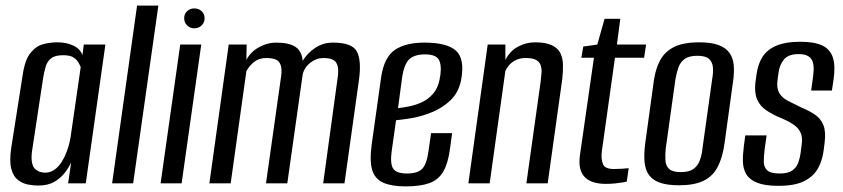

<svg xmlns="http://www.w3.org/2000/svg" viewBox="-20 -654 3009 685"><path d="M116 8Q100 8 80.5 4.5Q61 1 44.5 -11.5Q28 -24 20.5 -51Q13 -78 20 -126L61 -387Q69 -441 89 -465.5Q109 -490 134.5 -496.5Q160 -503 184 -503Q218 -503 242.5 -491Q267 -479 274 -457L279 -495H356L286 0H223L234 -75Q226 -57 211.5 -38Q197 -19 174 -5.5Q151 8 116 8ZM141 -38Q160 -38 175 -49Q190 -60 200.5 -77Q211 -94 218 -113Q225 -132 228.5 -148Q232 -164 233 -173L268 -415Q266 -420 260.5 -430Q255 -440 243 -448.5Q231 -457 205 -457Q177 -457 163 -446.5Q149 -436 143 -416.5Q137 -397 133 -370L94 -113Q91 -88 94.5 -72.5Q98 -57 106.5 -50Q115 -43 124 -40.5Q133 -38 141 -38Z M380 0 469 -634H545L455 0Z M553 0 623 -495H698L628 0ZM673 -553Q658 -553 647.5 -563.5Q637 -574 637 -589Q637 -604 647.5 -614Q658 -624 673 -624Q689 -624 699.5 -614Q710 -604 710 -589Q710 -574 699.5 -563.5Q689 -553 673 -553Z M727 0 796 -495H860L859 -440Q873 -468 903 -485Q933 -502 964 -502Q1012 -502 1034.5 -486.5Q1057 -471 1060 -437Q1077 -465 1105 -483.5Q1133 -502 1168 -502Q1236 -502 1253 -470.5Q1270 -439 1261 -371L1209 0H1133L1184 -372Q1189 -403 1184.5 -419Q1180 -435 1167.5 -441Q1155 -447 1134 -447Q1109 -447 1087.5 -430.5Q1066 -414 1060 -389L1005 0H929L982 -375Q987 -406 981.5 -421.5Q976 -437 963 -442Q950 -447 930 -447Q904 -447 886.5 -433Q869 -419 859 -400L803 0Z M1427 11Q1379 11 1349 -1.5Q1319 -14 1308.5 -45.5Q1298 -77 1306 -138L1340 -380Q1351 -451 1389.5 -476.5Q1428 -502 1494 -502Q1576 -502 1607.5 -472.5Q1639 -443 1625 -368Q1616 -324 1588 -297Q1560 -270 1523 -254.5Q1486 -239 1450.5 -233Q1415 -227 1393 -225L1378 -119Q1371 -72 1382 -53.5Q1393 -35 1432 -35Q1471 -35 1487 -52.5Q1503 -70 1509 -117L1518 -179H1593L1586 -127Q1579 -72 1561.5 -42Q1544 -12 1511.5 -0.5Q1479 11 1427 11ZM1400 -268Q1417 -270 1440 -274.5Q1463 -279 1485.5 -289.5Q1508 -300 1525 -319.5Q1542 -339 1548 -369Q1557 -410 1548.5 -435Q1540 -460 1497 -460Q1458 -460 1439.5 -442Q1421 -424 1414 -373Z M1651 0 1720 -495H1783V-440Q1799 -472 1828 -487.5Q1857 -503 1889 -503Q1927 -503 1949 -492.5Q1971 -482 1979.5 -464Q1988 -446 1988.5 -422.5Q1989 -399 1986 -372L1934 0H1858L1909 -364Q1911 -379 1912 -394Q1913 -409 1909 -421Q1905 -433 1893 -440Q1881 -447 1856 -447Q1834 -447 1819 -439Q1804 -431 1795.5 -420.5Q1787 -410 1783 -401L1727 0Z M2141 2Q2119 2 2100.5 -3Q2082 -8 2069 -19.5Q2056 -31 2050.5 -50.5Q2045 -70 2049 -100L2099 -448H2054L2061 -488L2111 -495L2137 -587H2193L2181 -495H2285L2278 -448H2174L2127 -113Q2124 -87 2131 -69Q2138 -51 2170 -51Q2183 -51 2200 -52Q2217 -53 2223 -54L2216 -6Q2212 -5 2200.5 -3Q2189 -1 2173.5 0.5Q2158 2 2141 2Z M2403 7Q2361 7 2335 -2Q2309 -11 2295.5 -29.5Q2282 -48 2279.5 -76.5Q2277 -105 2282 -143L2313 -368Q2319 -409 2335.5 -439.5Q2352 -470 2385 -486.5Q2418 -503 2475 -503Q2517 -503 2543 -493.5Q2569 -484 2582 -466Q2595 -448 2597.5 -423.5Q2600 -399 2596 -368L2565 -143Q2558 -92 2540.5 -58.5Q2523 -25 2490 -9Q2457 7 2403 7ZM2409 -40Q2439 -40 2454.5 -51.5Q2470 -63 2477 -82.5Q2484 -102 2486 -123L2521 -373Q2525 -395 2523.5 -413.5Q2522 -432 2510 -443.5Q2498 -455 2468 -455Q2438 -455 2422.5 -443.5Q2407 -432 2400.5 -413.5Q2394 -395 2390 -373L2355 -123Q2353 -102 2354 -82.5Q2355 -63 2367 -51.5Q2379 -40 2409 -40Z M2757 9Q2709 9 2681.5 -2Q2654 -13 2642.5 -32.5Q2631 -52 2630.5 -78Q2630 -104 2634 -134L2639 -171H2715L2708 -121Q2705 -97 2705 -77.5Q2705 -58 2717 -46.5Q2729 -35 2762 -35Q2792 -35 2807 -46Q2822 -57 2828 -74Q2834 -91 2836 -106L2840 -137Q2844 -162 2837 -179Q2830 -196 2812.5 -208.5Q2795 -221 2766 -233Q2737 -245 2714.5 -260Q2692 -275 2681.5 -298.5Q2671 -322 2675 -359L2679 -388Q2684 -426 2701 -452Q2718 -478 2751 -491.5Q2784 -505 2835 -505Q2886 -505 2914 -491.5Q2942 -478 2951.5 -448.5Q2961 -419 2954 -371L2948 -331H2874L2881 -382Q2887 -426 2874.5 -443.5Q2862 -461 2830 -461Q2793 -461 2777.5 -442.5Q2762 -424 2758 -398L2754 -368Q2750 -340 2760 -322.5Q2770 -305 2791.5 -294Q2813 -283 2840 -270Q2867 -259 2887.5 -245Q2908 -231 2917.5 -208Q2927 -185 2922 -145L2919 -121Q2915 -85 2899.5 -55.5Q2884 -26 2850.5 -8.5Q2817 9 2757 9Z"/></svg>

Font: Alumni Sans Thin Medium
Style: Italic
Weight: 500
Italic angle: -8°
Version: Version 1.016